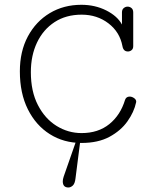

<svg xmlns="http://www.w3.org/2000/svg" viewBox="-20 -600 645 817"><path d="M271 197.8Q247.1 197.8 247.1 171.4Q247.1 163.1 251 151.4L303.2 2H321.3L301.3 158.7Q298.8 181.2 289.8 189.5Q280.8 197.8 271 197.8ZM326.7 8.3Q251.5 8.3 192.1 -29.1Q132.8 -66.4 98.6 -134.8Q64.5 -203.1 64.5 -296.4Q64.5 -381.3 98.6 -445.1Q132.8 -508.8 191.9 -544.2Q251 -579.6 326.2 -579.6Q384.3 -579.6 431.9 -555.7Q479.5 -531.7 499 -495.6V-547.4Q499 -559.6 506.6 -565.7Q514.2 -571.8 522.9 -571.8Q532.2 -571.8 539.6 -565.7Q546.9 -559.6 546.9 -546.9V-403.8Q546.9 -392.1 539.8 -386.5Q532.7 -380.9 524.4 -380.9Q504.9 -380.9 501 -403.8Q489.7 -463.9 441.4 -500.7Q393.1 -537.6 327.6 -537.6Q260.7 -537.6 212.2 -505.9Q163.6 -474.1 137.5 -418.9Q111.3 -363.8 111.3 -293Q111.3 -210.9 141.4 -152.8Q171.4 -94.7 220.7 -64.2Q270 -33.7 327.1 -33.7Q397.9 -33.7 445.3 -72Q492.7 -110.4 512.2 -175.3Q517.1 -189 531.7 -189Q541.5 -189 550.5 -182.6Q559.6 -176.3 559.6 -167.5Q559.6 -165 559.1 -164.1Q550.3 -123 522.2 -83.5Q494.1 -43.9 445.8 -17.8Q397.5 8.3 326.7 8.3Z"/></svg>

Font: Cutive Mono
Style: Regular
Weight: 400
Designer: Vernon Adams
Foundry: Vernon Adams
Version: Version 1.110; ttfautohint (v1.8.4.7-5d5b)